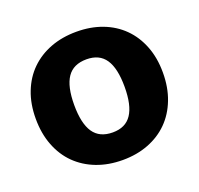

<svg xmlns="http://www.w3.org/2000/svg" viewBox="-99 -635 780 752"><g transform="rotate(-20 290.5 -259.0)"><path d="M291.5 -526.5Q350.5 -526.5 399 -508Q447.5 -489.5 482.2 -455Q517 -420.5 536.2 -371.2Q555.5 -322 555.5 -260.5Q555.5 -198.5 536.2 -148.8Q517 -99 482.2 -64.2Q447.5 -29.5 399 -10.8Q350.5 8 291.5 8Q232 8 183.2 -10.8Q134.5 -29.5 99.2 -64.2Q64 -99 44.8 -148.8Q25.5 -198.5 25.5 -260.5Q25.5 -322 44.8 -371.2Q64 -420.5 99.2 -455Q134.5 -489.5 183.2 -508Q232 -526.5 291.5 -526.5ZM291.5 -107Q345 -107 370.2 -144.8Q395.5 -182.5 395.5 -259.5Q395.5 -336.5 370.2 -374Q345 -411.5 291.5 -411.5Q236.5 -411.5 211 -374Q185.5 -336.5 185.5 -259.5Q185.5 -182.5 211 -144.8Q236.5 -107 291.5 -107Z"/></g></svg>

Font: Lato ExtraBold
Style: Regular
Weight: 800
Designer: Lukasz Dziedzic with Adam Twardoch and Botio Nikoltchev
Foundry: tyPoland Lukasz Dziedzic
Version: Version 2.015; 2015-08-06; http://www.latofonts.com/